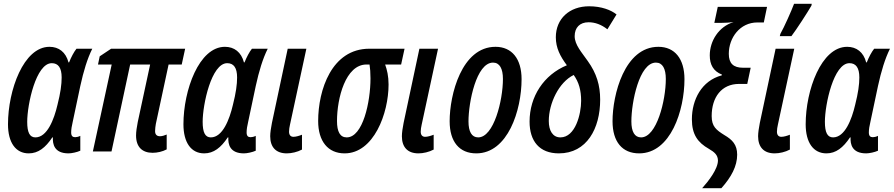

<svg xmlns="http://www.w3.org/2000/svg" viewBox="-20 -796 4697 1009"><path d="M131 10C181 10 219 -20 255 -74H258C256 -39 265 10 340 10C356 10 385 4 402 -4V-82C392 -77 382 -75 375 -75C362 -75 354 -81 354 -100C354 -115 357 -135 362 -155L402 -344C419 -422 439 -488 465 -540H382C369 -524 354 -496 343 -468H340C326 -522 289 -550 240 -550C104 -550 22 -322 22 -143C22 -46 63 10 131 10ZM166 -74C136 -74 123 -100 123 -156C123 -247 169 -464 252 -464C286 -464 304 -440 304 -389C304 -352 298 -308 282 -245C264 -168 228 -74 166 -74Z M782 7C806 7 834 1 856 -11V-89C846 -85 833 -80 821 -80C804 -80 795 -89 795 -107C795 -120 797 -132 799 -145L866 -457H935L953 -540H564L504 -500L495 -457H567L468 0H566L664 -457H769L704 -155C699 -130 695 -103 695 -84C695 -23 728 7 782 7Z M1053 10C1103 10 1141 -20 1177 -74H1180C1178 -39 1187 10 1262 10C1278 10 1307 4 1324 -4V-82C1314 -77 1304 -75 1297 -75C1284 -75 1276 -81 1276 -100C1276 -115 1279 -135 1284 -155L1324 -344C1341 -422 1361 -488 1387 -540H1304C1291 -524 1276 -496 1265 -468H1262C1248 -522 1211 -550 1162 -550C1026 -550 944 -322 944 -143C944 -46 985 10 1053 10ZM1088 -74C1058 -74 1045 -100 1045 -156C1045 -247 1091 -464 1174 -464C1208 -464 1226 -440 1226 -389C1226 -352 1220 -308 1204 -245C1186 -168 1150 -74 1088 -74Z M1487 10C1512 10 1543 3 1567 -10V-88C1552 -82 1535 -77 1522 -77C1507 -77 1499 -87 1499 -104C1499 -116 1501 -127 1504 -141L1590 -540H1492L1409 -150C1404 -125 1400 -98 1400 -80C1400 -23 1430 10 1487 10Z M1791 10C1944 10 2022 -200 2022 -352C2022 -396 2014 -429 2004 -457H2088L2106 -540H1921C1723 -540 1652 -323 1652 -160C1652 -53 1704 10 1791 10ZM1802 -74C1767 -74 1751 -104 1751 -160C1751 -280 1796 -457 1906 -457H1922C1925 -439 1927 -414 1927 -384C1927 -260 1887 -74 1802 -74Z M2179 10C2204 10 2235 3 2259 -10V-88C2244 -82 2227 -77 2214 -77C2199 -77 2191 -87 2191 -104C2191 -116 2193 -127 2196 -141L2282 -540H2184L2101 -150C2096 -125 2092 -98 2092 -80C2092 -23 2122 10 2179 10Z M2483 10C2649 10 2721 -217 2721 -380C2721 -487 2670 -550 2584 -550C2406 -550 2343 -298 2343 -159C2343 -51 2394 10 2483 10ZM2493 -74C2459 -74 2442 -104 2442 -158C2442 -258 2483 -467 2571 -467C2606 -467 2623 -435 2623 -381C2623 -268 2575 -74 2493 -74Z M2917 10C3064 10 3134 -121 3134 -272C3134 -348 3115 -411 3069 -475C3038 -520 3000 -560 3000 -606C3000 -651 3027 -679 3073 -679C3107 -679 3140 -667 3172 -642L3220 -720C3192 -743 3141 -763 3076 -763C2973 -763 2901 -698 2901 -600C2901 -544 2924 -500 2959 -453C2838 -403 2763 -289 2763 -157C2763 -54 2815 10 2917 10ZM2925 -74C2885 -74 2864 -109 2864 -160C2864 -253 2917 -364 2995 -402C3022 -364 3034 -322 3034 -266C3034 -197 3004 -74 2925 -74Z M3339 10C3505 10 3577 -217 3577 -380C3577 -487 3526 -550 3440 -550C3262 -550 3199 -298 3199 -159C3199 -51 3250 10 3339 10ZM3349 -74C3315 -74 3298 -104 3298 -158C3298 -258 3339 -467 3427 -467C3462 -467 3479 -435 3479 -381C3479 -268 3431 -74 3349 -74Z M3670 193H3771C3823 135 3854 77 3854 17C3854 -36 3828 -62 3787 -86C3744 -113 3720 -131 3720 -186C3720 -285 3772 -355 3864 -355H3907L3925 -440H3885C3834 -440 3810 -463 3810 -513C3810 -598 3869 -678 3960 -678H3994L4011 -760H3752L3734 -676H3775C3793 -676 3812 -677 3835 -680C3757 -656 3710 -581 3710 -505C3710 -457 3728 -422 3774 -404L3773 -400C3667 -372 3616 -272 3616 -169C3616 -89 3647 -47 3705 -14C3736 4 3752 19 3753 47C3753 92 3704 155 3670 193Z M4078 -606H4139C4165 -640 4224 -731 4244 -766L4246 -776H4153C4140 -741 4101 -653 4081 -618ZM4051 10C4076 10 4107 3 4131 -10V-88C4116 -82 4099 -77 4086 -77C4071 -77 4063 -87 4063 -104C4063 -116 4065 -127 4068 -141L4154 -540H4056L3973 -150C3968 -125 3964 -98 3964 -80C3964 -23 3994 10 4051 10Z M4323 10C4373 10 4411 -20 4447 -74H4450C4448 -39 4457 10 4532 10C4548 10 4577 4 4594 -4V-82C4584 -77 4574 -75 4567 -75C4554 -75 4546 -81 4546 -100C4546 -115 4549 -135 4554 -155L4594 -344C4611 -422 4631 -488 4657 -540H4574C4561 -524 4546 -496 4535 -468H4532C4518 -522 4481 -550 4432 -550C4296 -550 4214 -322 4214 -143C4214 -46 4255 10 4323 10ZM4358 -74C4328 -74 4315 -100 4315 -156C4315 -247 4361 -464 4444 -464C4478 -464 4496 -440 4496 -389C4496 -352 4490 -308 4474 -245C4456 -168 4420 -74 4358 -74Z"/></svg>

Font: Noto Sans UI Condensed Medium
Style: Italic
Weight: 500
Width: 3
Italic angle: -12°
Designer: Monotype Design Team
Foundry: Monotype Imaging Inc.
Version: Version 1.901